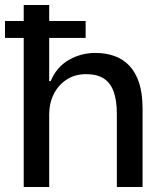

<svg xmlns="http://www.w3.org/2000/svg" viewBox="-23 -749 653 769"><path d="M72 0V-729H174V-424H180Q203 -480 252 -508.5Q301 -537 359 -537Q400 -537 434.5 -525Q469 -513 494.5 -486.5Q520 -460 534 -417.5Q548 -375 548 -314V0H445V-293Q445 -347 432 -382.5Q419 -418 392 -435Q365 -452 322 -452Q277 -452 243.5 -430Q210 -408 192 -371.5Q174 -335 174 -289V0ZM-3 -597V-665H320V-597Z"/></svg>

Font: Mona Sans ExtraLight Medium
Style: Regular
Weight: 500
Version: Version 2.000